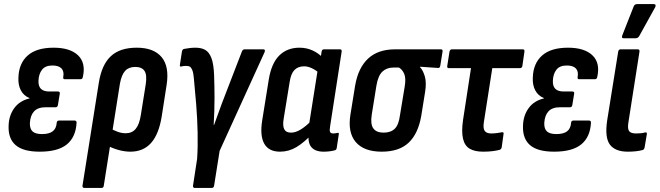

<svg xmlns="http://www.w3.org/2000/svg" viewBox="-20 -733 3223 938"><path d="M174 8Q94 8 57 -23.5Q20 -55 22 -117Q23 -168 49.5 -204.5Q76 -241 124 -252V-254Q96 -265 82 -291.5Q68 -318 70 -354Q72 -423 115 -461.5Q158 -500 242 -500Q322 -500 361 -463Q400 -426 385 -358Q383 -346 374 -346H296Q287 -346 289 -357Q294 -384 280.5 -398.5Q267 -413 236 -413Q201 -413 185 -392Q169 -371 168 -338Q167 -312 180 -299Q193 -286 221 -286H263Q274 -286 272 -275L263 -220Q261 -209 252 -209H203Q165 -209 146.5 -189Q128 -169 126 -132Q125 -104 139 -91Q153 -78 185 -78Q220 -78 237.5 -91.5Q255 -105 257 -133Q258 -144 268 -144H345Q355 -144 354 -132Q350 -63 306.5 -27.5Q263 8 174 8Z M392 185Q382 185 383 174L463 -330Q477 -417 521.5 -458.5Q566 -500 648 -500Q731 -500 769.5 -454Q808 -408 794 -318L770 -164Q756 -77 718 -34.5Q680 8 617 8Q589 8 558.5 -0.5Q528 -9 505 -22L517 -107Q534 -97 554 -89.5Q574 -82 594 -82Q625 -82 643 -103.5Q661 -125 668 -171L692 -321Q699 -367 686 -386.5Q673 -406 641 -406Q609 -406 591.5 -387Q574 -368 566 -325L487 174Q486 185 476 185Z M930 185Q927 185 924.5 182Q922 179 923 174L943 43Q947 -16 945.5 -85Q944 -154 938.5 -223Q933 -292 927 -351Q925 -376 920 -389Q915 -402 908.5 -406.5Q902 -411 890 -411Q885 -411 878.5 -410.5Q872 -410 866 -408Q857 -406 859 -417L869 -482Q871 -492 879 -494Q891 -496 905 -498Q919 -500 935 -500Q964 -500 983 -489Q1002 -478 1013 -449Q1024 -420 1026 -365Q1027 -336 1027.5 -308Q1028 -280 1028 -255Q1028 -225 1027 -190.5Q1026 -156 1024 -123H1026Q1034 -144 1043 -170Q1052 -196 1062 -222.5Q1072 -249 1081 -272L1162 -482Q1166 -492 1175 -492H1267Q1272 -492 1273.5 -488.5Q1275 -485 1273 -479L1053 4L1026 174Q1024 185 1015 185Z M1348 8Q1293 8 1271 -31Q1249 -70 1261 -145L1293 -344Q1306 -424 1344.5 -462Q1383 -500 1443 -500Q1477 -500 1506 -487Q1535 -474 1556 -452L1542 -374Q1524 -390 1504 -399.5Q1484 -409 1466 -409Q1436 -409 1418.5 -391Q1401 -373 1395 -332L1366 -154Q1360 -119 1368.5 -102Q1377 -85 1402 -85Q1424 -85 1449.5 -100.5Q1475 -116 1506 -148V-80Q1466 -37 1428.5 -14.5Q1391 8 1348 8ZM1561 8Q1519 8 1500.5 -15Q1482 -38 1489 -85L1492 -104L1489 -119L1535 -410L1545 -439L1551 -480Q1553 -492 1562 -492H1641Q1651 -492 1649 -480L1593 -118Q1589 -96 1592.5 -88.5Q1596 -81 1608 -81Q1614 -81 1619.5 -82Q1625 -83 1630 -84Q1637 -85 1635 -76L1625 -10Q1624 0 1613 2Q1601 5 1588 6.5Q1575 8 1561 8Z M1845 8Q1758 8 1718 -39Q1678 -86 1692 -173L1715 -315Q1730 -402 1778.5 -447Q1827 -492 1910 -492H2134Q2144 -492 2142 -481L2131 -412Q2129 -400 2120 -401L2032 -407V-405Q2047 -389 2055.5 -359.5Q2064 -330 2057 -285L2038 -167Q2023 -80 1976.5 -36Q1930 8 1845 8ZM1854 -85Q1889 -85 1908.5 -104Q1928 -123 1934 -170L1957 -309Q1964 -350 1955 -371.5Q1946 -393 1929 -403H1902Q1869 -403 1848 -383Q1827 -363 1819 -315L1796 -172Q1789 -126 1804 -105.5Q1819 -85 1854 -85Z M2340 8Q2299 8 2274.5 -6.5Q2250 -21 2242 -55.5Q2234 -90 2242 -146L2281 -400H2173Q2163 -400 2165 -411L2176 -481Q2179 -492 2187 -492H2534Q2544 -492 2542 -480L2532 -411Q2530 -400 2520 -400H2385L2344 -137Q2339 -106 2348 -93.5Q2357 -81 2380 -81Q2394 -81 2408.5 -83Q2423 -85 2433 -87Q2442 -88 2440 -78L2431 -13Q2429 -4 2421 -1Q2406 3 2385.5 5.5Q2365 8 2340 8Z M2687 8Q2607 8 2570 -23.5Q2533 -55 2535 -117Q2536 -168 2562.5 -204.5Q2589 -241 2637 -252V-254Q2609 -265 2595 -291.5Q2581 -318 2583 -354Q2585 -423 2628 -461.5Q2671 -500 2755 -500Q2835 -500 2874 -463Q2913 -426 2898 -358Q2896 -346 2887 -346H2809Q2800 -346 2802 -357Q2807 -384 2793.5 -398.5Q2780 -413 2749 -413Q2714 -413 2698 -392Q2682 -371 2681 -338Q2680 -312 2693 -299Q2706 -286 2734 -286H2776Q2787 -286 2785 -275L2776 -220Q2774 -209 2765 -209H2716Q2678 -209 2659.5 -189Q2641 -169 2639 -132Q2638 -104 2652 -91Q2666 -78 2698 -78Q2733 -78 2750.5 -91.5Q2768 -105 2770 -133Q2771 -144 2781 -144H2858Q2868 -144 2867 -132Q2863 -63 2819.5 -27.5Q2776 8 2687 8Z M3047 8Q2986 8 2960 -26Q2934 -60 2946 -143L3000 -480Q3002 -492 3012 -492H3096Q3106 -492 3104 -480L3050 -135Q3045 -104 3053.5 -92.5Q3062 -81 3087 -81Q3098 -81 3110 -82Q3122 -83 3132 -86Q3142 -88 3140 -77L3129 -12Q3127 -2 3119 0Q3105 4 3086.5 6Q3068 8 3047 8ZM3026 -546Q3020 -546 3019 -550.5Q3018 -555 3020 -560L3076 -702Q3079 -709 3083.5 -711Q3088 -713 3094 -713H3174Q3181 -713 3182.5 -708.5Q3184 -704 3181 -698L3103 -557Q3097 -546 3084 -546Z"/></svg>

Font: Sofia Sans Condensed
Style: Bold Italic
Weight: 700
Italic angle: -9°
Version: Version 4.100